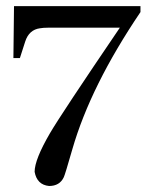

<svg xmlns="http://www.w3.org/2000/svg" viewBox="-20 -538 485 636"><path d="M445.3 -498C335.3 -335.3 260.1 -183.9 219.7 -43.9C203.5 12.7 194 43.6 191.4 48.8C182.3 68.4 166 78.1 142.6 78.1C115.9 75.5 99.9 59.9 94.7 31.2C94.7 3.9 111.7 -38.7 145.5 -96.7C170.2 -139 247.4 -255.5 377 -446.3H139.6C128.6 -446.3 119.5 -445.6 112.3 -444.3C88.2 -441.1 71.9 -426.4 63.5 -400.4L45.9 -345.7H24.4L26.4 -517.6H445.3Z"/></svg>

Font: Abhaya Libre
Style: Regular
Weight: 400
Designer: Pushpananda Ekanayake, Sol Matas, Pathum Egodawatta
Foundry: Mooniak
Version: Version 1.041; ; ttfautohint (v1.5)